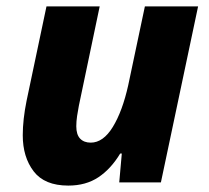

<svg xmlns="http://www.w3.org/2000/svg" viewBox="-20 -569 652 599"><path d="M193 10Q119 10 85 -34.5Q51 -79 51 -147Q51 -196 63 -255L125 -549H291L226 -239Q223 -224 220.5 -207Q218 -190 218 -175Q218 -149 230 -136.5Q242 -124 263 -124Q302 -124 332 -173Q362 -222 380 -303L432 -549H598L482 0H352L360 -90H355Q326 -42 287 -16Q248 10 193 10Z"/></svg>

Font: Noto Sans ExtraBold
Style: Italic
Weight: 800
Italic angle: -12°
Designer: Monotype Design Team
Foundry: Monotype Imaging Inc.
Version: Version 2.013; ttfautohint (v1.8.4.7-5d5b)